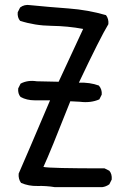

<svg xmlns="http://www.w3.org/2000/svg" viewBox="-20 -774 540 788"><path d="M205.1 -5.9Q169.9 -11.7 133.8 -10.7Q97.7 -9.8 66.4 -23.4Q54.7 -39.1 56.6 -61.5Q85.9 -127.9 185.5 -362.3Q154.3 -362.3 122.1 -362.3Q89.8 -362.3 64.5 -376Q52.7 -389.6 54.7 -411.1L64.5 -430.7Q93.8 -446.3 130.9 -440.4L220.7 -438.5L321.3 -655.3Q258.8 -667 190.9 -668Q123 -668.9 62.5 -688.5Q50.8 -702.1 52.7 -723.6L62.5 -743.2Q80.1 -756.8 103.5 -752.9Q181.6 -745.1 261.2 -739.3Q340.8 -733.4 415 -711.9Q426.8 -696.3 424.8 -674.8Q391.6 -620.1 303.7 -434.6Q348.6 -436.5 385.7 -422.9Q399.4 -407.2 397.5 -385.7L387.7 -366.2Q352.5 -350.6 307.6 -356.4L268.6 -358.4Q185.5 -147.5 158.2 -88.9Q183.6 -83 409.2 -83L428.7 -73.2Q440.4 -59.6 438.5 -37.1L428.7 -17.6Q415 -7.8 399.4 -5.9Z"/></svg>

Font: NaikaiFont
Style: Regular
Weight: 400
Version: Version 1.67